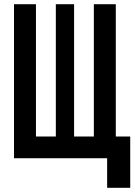

<svg xmlns="http://www.w3.org/2000/svg" viewBox="-20 -750 639 910"><path d="M487.8 140.1V0H46.4V-730H150.4V-103H244.6V-730H331.1V-103H424.8V-730H528.8V-103H597.2V140.1Z"/></svg>

Font: UDEV Gothic 35
Style: Bold
Weight: 700
Version: v2.1.0; ttfautohint (v1.8.4.7-5d5b-dirty) -l 6 -r 45 -G 200 